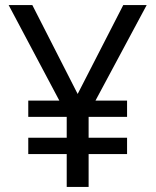

<svg xmlns="http://www.w3.org/2000/svg" viewBox="-20 -734 612 754"><path d="M285 -365 464 -714H556L355 -339H479V-275H328V-193H479V-129H328V0H242V-129H91V-193H242V-275H91V-339H213L14 -714H107Z"/></svg>

Font: Noto Sans Cham
Style: Regular
Weight: 400
Designer: Monotype Design Team
Foundry: Monotype Imaging Inc.
Version: Version 2.002